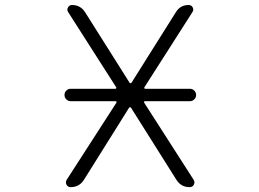

<svg xmlns="http://www.w3.org/2000/svg" viewBox="-20 -774 1040 772"><path d="M263.7 -367.2Q253.9 -367.2 246.6 -374.5Q239.3 -381.8 239.3 -392.1Q239.3 -402.3 246.6 -409.7Q253.9 -417 263.7 -417H443.4Q446.3 -417 447.3 -418.9Q448.2 -420.9 447.3 -422.9L253.9 -725.6Q248 -734.4 253.4 -744.1Q258.8 -753.9 269.5 -753.9Q303.7 -753.9 322.3 -724.6L501 -441.4Q502 -439.5 504.9 -439.5Q507.8 -439.5 508.8 -441.4L687.5 -725.6Q705.1 -753.9 738.3 -753.9Q750 -753.9 754.9 -744.1Q759.8 -734.4 753.9 -725.6L560.5 -422.9Q559.6 -420.9 560.5 -418.9Q561.5 -417 564.5 -417H744.1Q753.9 -417 761.2 -409.7Q768.6 -402.3 768.6 -392.1Q768.6 -381.8 761.2 -374.5Q753.9 -367.2 744.1 -367.2H562.5Q560.5 -367.2 559.6 -365.2Q558.6 -363.3 559.6 -361.3L758.8 -50.8Q764.6 -41 759.3 -31.2Q753.9 -21.5 742.2 -21.5Q708 -21.5 689.5 -50.8L506.8 -340.8Q505.9 -342.8 502.9 -342.8Q500 -342.8 499 -340.8L317.4 -50.8Q298.8 -21.5 263.7 -21.5Q252.9 -21.5 247.6 -31.2Q242.2 -41 248 -50.8L448.2 -361.3Q449.2 -363.3 448.2 -365.2Q447.3 -367.2 445.3 -367.2Z"/></svg>

Font: Rounded Mgen+ 2m light
Style: Regular
Weight: 200
Designer: [Source Han Sans]
Ryoko NISHIZUKA  (kana & ideographs); Paul D. Hunt (Latin, Greek & Cyrillic); Wenlong ZHANG  (bopomofo
Version: Version 1.059.20150602